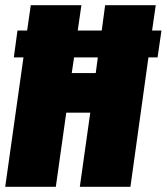

<svg xmlns="http://www.w3.org/2000/svg" viewBox="-20 -716 639 736"><path d="M599 -599 584 -496H549L480 0H286L326 -284H234L194 0H0L70 -496H33L47 -599H84L98 -696H292L278 -599H370L383 -696H577L563 -599ZM347 -436 355 -496H264L255 -436Z"/></svg>

Font: Fira Sans Extra Condensed Black
Style: Italic
Weight: 900
Width: 3
Italic angle: -8°
Designer: Carrois Corporate & Edenspiekermann AG
Foundry: Carrois Corporate GbR & Edenspiekermann AG
Version: Version 4.203